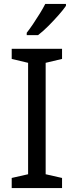

<svg xmlns="http://www.w3.org/2000/svg" viewBox="-20 -964 379 984"><path d="M298 0H40V-52L124 -71V-642L40 -662V-714H298V-662L214 -642V-71L298 -52ZM318 -934Q306 -916 281 -887.5Q256 -859 227.5 -830.5Q199 -802 175 -784H117V-796Q132 -815 149.5 -841Q167 -867 184 -894.5Q201 -922 212 -944H318Z"/></svg>

Font: Noto Sans Linear A
Style: Regular
Weight: 400
Designer: Monotype Design Team
Foundry: Monotype Imaging Inc.
Version: Version 2.002; ttfautohint (v1.8.4.7-5d5b)